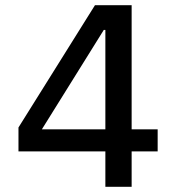

<svg xmlns="http://www.w3.org/2000/svg" viewBox="-20 -718 680 738"><path d="M385 0V-136H51V-228L345 -698H486V-221H586V-136H486V0ZM385 -221V-603H379L141 -221Z"/></svg>

Font: Writer Medium
Style: Regular
Weight: 500
Monospace: yes
Designer: Mike Abbink, Paul van der Laan, Pieter van Rosmalen
Foundry: Bold Monday
Version: Version 2.001 2020